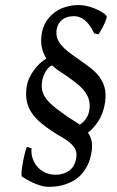

<svg xmlns="http://www.w3.org/2000/svg" viewBox="-20 -723 462 758"><path d="M252.4 -258.3Q263.2 -251.5 273.9 -244.9Q284.7 -238.3 294.9 -231Q310.5 -240.7 320.6 -256.1Q330.6 -271.5 333 -290Q335.9 -312.5 330.6 -330.8Q325.2 -349.1 310.8 -366.5Q296.4 -383.8 273.4 -401.1Q250.5 -418.5 219.2 -439Q200.7 -450.2 185.5 -464.8Q177.2 -461.9 170.7 -454.6Q164.1 -447.3 158.9 -438Q153.8 -428.7 150.4 -418.9Q147 -409.2 146 -401.4Q143.1 -378.9 147.9 -361.6Q152.8 -344.2 166 -328.4Q179.2 -312.5 200.7 -295.9Q222.2 -279.3 252.4 -258.3ZM395 -320.3Q388.7 -276.9 369.1 -246.3Q349.6 -215.8 327.1 -199.2Q336.9 -185.5 341.1 -168.5Q345.2 -151.4 342.3 -128.4Q337.4 -93.8 325.2 -69.8Q313 -45.9 296.9 -30Q280.8 -14.2 262.2 -5.1Q243.7 3.9 226.3 8.3Q209 12.7 194.1 13.7Q179.2 14.6 170.9 14.6Q149.9 14.6 121.8 3.4Q93.8 -7.8 66.9 -25.9Q64 -27.3 64.9 -41.7Q65.9 -56.2 69.1 -75Q72.3 -93.8 76.9 -112.8Q81.5 -131.8 85.9 -143.1L104.5 -137.7Q102.5 -117.2 108.6 -98.4Q114.7 -79.6 127.4 -64.9Q140.1 -50.3 158.4 -41.7Q176.8 -33.2 199.7 -33.2Q231.4 -33.2 253.9 -49.8Q276.4 -66.4 281.2 -101.1Q284.2 -120.6 276.6 -134.8Q269 -148.9 255.1 -160.4Q241.2 -171.9 222.9 -182.1Q204.6 -192.4 186.5 -204.6Q159.7 -222.2 138.9 -240Q118.2 -257.8 104.7 -278.1Q91.3 -298.3 85.9 -322.8Q80.6 -347.2 85 -378.4Q87.4 -396.5 95 -413.3Q102.5 -430.2 113 -444.8Q123.5 -459.5 136.5 -471.7Q149.4 -483.9 163.1 -492.2Q150.4 -511.7 145.3 -534.9Q140.1 -558.1 144 -585.9Q148.4 -616.2 162.6 -638.4Q176.8 -660.6 197 -675Q217.3 -689.5 241.7 -696.3Q266.1 -703.1 291 -703.1Q304.7 -703.1 320.6 -699.7Q336.4 -696.3 351.6 -690.4Q366.7 -684.6 379.6 -677Q392.6 -669.4 400.4 -660.6Q402.8 -657.7 399.4 -647.5Q396 -637.2 390.1 -625Q384.3 -612.8 377.9 -602.1Q371.6 -591.3 368.2 -587.4L351.6 -591.3Q335.4 -626.5 315.2 -642.8Q294.9 -659.2 272.9 -659.2Q243.7 -659.2 225.6 -645.3Q207.5 -631.3 203.6 -605.5Q201.2 -588.4 205.3 -574.5Q209.5 -560.5 220 -547.4Q230.5 -534.2 246.8 -521Q263.2 -507.8 285.2 -492.7Q312 -474.1 334.2 -457.3Q356.4 -440.4 371.3 -421.1Q386.2 -401.9 392.8 -377.9Q399.4 -354 395 -320.3Z"/></svg>

Font: Gentium Plus
Style: Italic
Weight: 400
Italic angle: -8°
Designer: J. Victor Gaultney, Annie Olsen, Iska Routamaa
Foundry: SIL International
Version: Version 1.510